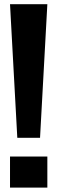

<svg xmlns="http://www.w3.org/2000/svg" viewBox="-20 -879 269 899"><path d="M61 -233.9 26.9 -859.4H201.7L167.5 -233.9ZM26.9 -0.5V-146H201.7V-0.5Z"/></svg>

Font: webenart
Style: Regular
Weight: 400
Designer: Vernon Adams
Foundry: Vernon Adams
Version: Version 2.116; ttfautohint (v1.8.3)